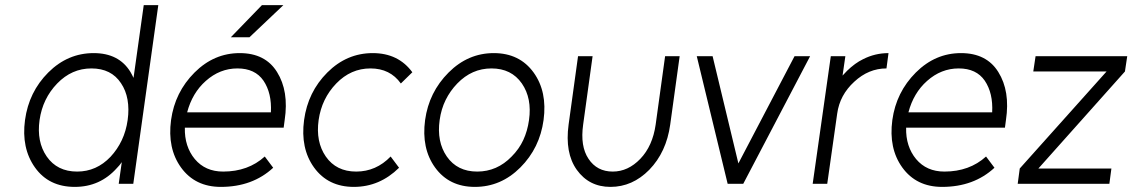

<svg xmlns="http://www.w3.org/2000/svg" viewBox="-20 -720 4435 752"><path d="M338 -452Q261 -452 204 -393Q147 -334 135 -250Q123 -165 163 -107Q204 -48 282 -48Q358 -48 413 -106Q440 -135 457 -171Q474 -207 480 -250Q486 -293 479.5 -329.5Q473 -366 454 -394Q416 -452 338 -452ZM347 -512Q446 -512 491 -438Q494 -433 497 -427Q500 -421 503 -415L543 -700H600L502 0H445L457 -85Q453 -79 448 -73Q443 -67 438 -62Q372 12 273 12Q171 12 117 -64Q63 -140 78 -250Q93 -360 169 -436Q245 -512 347 -512Z M884 -574H957L1090 -700H1006ZM1091 -220 1095 -250Q1112 -363 1065 -438Q1019 -512 919 -512Q818 -512 742 -436Q665 -359 650 -250Q635 -139 689 -64Q744 12 845 12Q969 12 1050 -63L1017 -107Q952 -48 854 -48Q784 -48 743 -97Q723 -121 713 -152Q703 -183 704 -220ZM910 -452Q979 -452 1012 -404Q1045 -355 1041 -280H713Q733 -356 786 -403Q841 -452 910 -452Z M1440 -512Q1338 -512 1262 -436Q1186 -360 1171 -250Q1156 -139 1210 -64Q1265 12 1366 12Q1467 12 1543 -63L1510 -107Q1453 -48 1375 -48Q1297 -48 1256 -107Q1216 -165 1228 -250Q1240 -334 1297 -393Q1354 -452 1431 -452Q1508 -452 1550 -393L1595 -437Q1540 -512 1440 -512Z M1905 -452Q1983 -452 2024 -393Q2064 -335 2052 -250Q2046 -207 2029.5 -171.5Q2013 -136 1984 -107Q1927 -48 1849 -48Q1771 -48 1730 -107Q1690 -165 1702 -250Q1708 -293 1725.5 -328.5Q1743 -364 1771 -393Q1828 -452 1905 -452ZM1914 -512Q1813 -512 1737 -436Q1660 -359 1645 -250Q1630 -139 1684 -64Q1739 12 1840 12Q1942 12 2018 -64Q2094 -140 2109 -250Q2124 -361 2070 -436Q2015 -512 1914 -512Z M2244 -500 2207 -232Q2192 -121 2239 -55Q2287 12 2371 12Q2457 12 2523 -55Q2590 -124 2605 -232L2642 -500H2585L2548 -232Q2536 -148 2488 -98Q2440 -48 2380 -48Q2318 -48 2285 -98Q2252 -147 2264 -232L2301 -500Z M2709 -500 2830 0H2891L3153 -500H3092L2872 -80L2771 -500Z M3234 -500 3163 0H3220L3259 -275Q3269 -348 3326 -400Q3382 -452 3452 -452L3460 -512Q3407 -512 3360 -488Q3329 -473 3298 -443Q3294 -439 3289.5 -434Q3285 -429 3280 -424L3291 -500Z M3916 -220 3920 -250Q3937 -363 3890 -438Q3844 -512 3744 -512Q3643 -512 3567 -436Q3490 -359 3475 -250Q3460 -139 3514 -64Q3569 12 3670 12Q3794 12 3875 -63L3842 -107Q3777 -48 3679 -48Q3609 -48 3568 -97Q3548 -121 3538 -152Q3528 -183 3529 -220ZM3735 -452Q3804 -452 3837 -404Q3870 -355 3866 -280H3538Q3558 -356 3611 -403Q3666 -452 3735 -452Z M3966 0H4325L4333 -60H4047L4386 -440L4395 -500H4036L4027 -440H4314L3974 -60Z"/></svg>

Font: Unageo
Style: Light-Italic
Weight: 300
Designer: Richard Sepsi
Foundry: Richard Sepsi
Version: Version 2.000